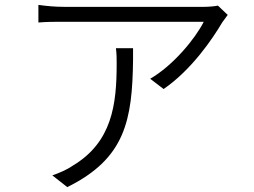

<svg xmlns="http://www.w3.org/2000/svg" viewBox="-20 -736 1040 785"><path d="M889 -645C896 -655 904 -666 911 -675L871 -713C857 -710 831 -708 813 -708H243C207 -708 172 -711 137 -716V-644C173 -647 204 -647 238 -647H813C779 -579 688 -468 594 -414L649 -372C765 -452 850 -579 889 -645ZM524 -539H454C457 -514 457 -498 457 -475C457 -308 438 -155 278 -59C252 -41 220 -28 194 -19L255 29C492 -88 521 -244 524 -492V-518V-497V-503C524 -513 524 -523 524 -533V-531V-533V-539Z"/></svg>

Font: Glow Sans SC Normal
Style: Regular
Weight: 400
Designer: Ryoko NISHIZUKA (kana, bopomofo & ideographs); Paul D. Hunt (Latin, Greek & Cyrillic); Sandoll Communications, Soo-young
Version: Version 0.93